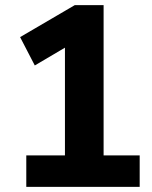

<svg xmlns="http://www.w3.org/2000/svg" viewBox="-20 -725 589 745"><path d="M82 0V-122H232V-581L298 -579L115 -471L58 -581L270 -705H382V-122H522V0Z"/></svg>

Font: Nunito Sans 10pt SemiCondensed ExtraBold
Style: Regular
Weight: 800
Width: 4
Designer: Vernon Adams
Foundry: Vernon Adams
Version: Version 3.101;gftools[0.9.27]